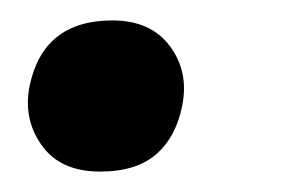

<svg xmlns="http://www.w3.org/2000/svg" viewBox="-20 -156 286 188"><path d="M78 12Q39 12 20.8 -13.8Q2.5 -39.5 9 -72Q22.5 -136 90 -136Q127.5 -136 146.2 -111Q165 -86 158.5 -53Q152.5 -22 133 -5Q113.5 12 78 12Z"/></svg>

Font: Commissioner Medium
Style: Italic
Weight: 500
Italic angle: -12°
Designer: Kostas Bartsokas
Foundry: Kostas Bartsokas
Version: Version 1.000; ttfautohint (v1.8.3)